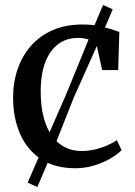

<svg xmlns="http://www.w3.org/2000/svg" viewBox="-20 -669 545 776"><path d="M284.8 11Q200.8 11 145 -26.4Q89.2 -63.7 61.2 -127.9Q33.3 -192 32.9 -271.9Q32.6 -333.7 50.6 -387.6Q68.6 -441.6 104.1 -482.6Q139.6 -523.5 192.2 -546.8Q244.7 -570 313.5 -570Q347.5 -570 376.2 -564.4Q404.8 -558.8 426.7 -551.7Q448.6 -544.6 462.4 -540L457.6 -385.9H392.9L370.4 -487.5Q368.8 -495.8 356.9 -502.1Q345 -508.4 328.4 -512.1Q311.8 -515.8 295.1 -515.8Q250.1 -515.8 216.4 -491.6Q182.8 -467.3 163.9 -419.9Q145 -372.5 144.5 -302.4Q144.2 -240.7 156.4 -194.7Q168.7 -148.7 190.8 -118.7Q212.9 -88.7 243 -73.7Q273.2 -58.7 308.3 -58.7Q338.9 -58.7 366.1 -65.4Q393.2 -72.2 415.2 -82.2Q437.2 -92.2 452.4 -102.4L471.3 -61.9Q454.6 -44.8 425.7 -28Q396.7 -11.2 360.2 -0.1Q323.8 11 284.8 11ZM130.8 87 91.8 69.2 149.4 -63.7 246.9 -286.6 350.7 -540.5 396.6 -648.7 435.6 -631.2 389.3 -522.9 278.5 -275.5 188.1 -47Z"/></svg>

Font: Merriweather Light
Style: Regular
Weight: 300
Version: Version 2.100